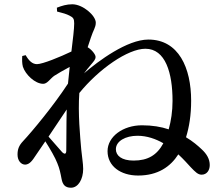

<svg xmlns="http://www.w3.org/2000/svg" viewBox="-20 -822 1040 898"><path d="M233 -467C250 -478 278 -494 306 -509L298 -431C230 -327 131 -208 88 -162C68 -141 62 -123 62 -99C62 -70 79 -52 98 -52C119 -53 132 -72 147 -95L192 -161C215 -125 239 -83 248 -59C259 -33 263 -11 268 15C273 41 284 56 312 56C346 56 369 16 369 -32C369 -58 363 -89 360 -123C355 -182 344 -291 351 -387C442 -499 578 -594 660 -594C754 -594 787 -481 787 -350C787 -302 780 -256 769 -217C734 -229 692 -236 644 -236C555 -236 483 -183 483 -115C483 -45 544 -1 626 -1C718 -1 777 -42 814 -100C839 -77 859 -54 872 -40C894 -17 906 -5 923 -5C947 -5 961 -25 961 -50C961 -78 947 -102 923 -124C906 -140 882 -161 850 -180C865 -228 874 -284 874 -351C874 -504 816 -637 674 -637C575 -637 440 -537 373 -479C384 -493 394 -507 405 -519C418 -535 427 -543 427 -556C427 -567 409 -590 390 -601C396 -620 401 -635 405 -646C416 -681 428 -693 428 -716C428 -749 368 -802 318 -802C292 -802 269 -795 246 -786L247 -768C272 -762 292 -756 305 -749C323 -740 327 -734 327 -712C327 -687 321 -639 314 -581C262 -556 179 -522 153 -522C131 -522 115 -538 100 -564L84 -560C83 -543 83 -525 87 -510C99 -473 144 -430 182 -430C201 -430 213 -452 233 -467ZM744 -152C714 -96 671 -71 605 -71C549 -71 522 -94 522 -124C522 -162 567 -187 623 -187C668 -187 709 -172 744 -152ZM292 -310C290 -234 291 -160 290 -119C290 -101 283 -99 271 -110L207 -183Z"/></svg>

Font: Noto Serif SC SemiBold
Style: Regular
Weight: 600
Designer: Ryoko NISHIZUKA 西塚涼子 (kana & ideographs); Frank Grießhammer (Latin, Greek & Cyrillic); Wenlong ZHANG 张文龙 (bopomofo); San
Foundry: Adobe
Version: Version 2.001;hotconv 1.1.0;makeotfexe 2.6.0